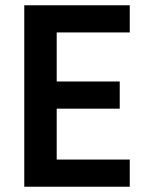

<svg xmlns="http://www.w3.org/2000/svg" viewBox="-20 -708 558 728"><path d="M72 0V-688H472V-585H195V-399H434V-296H195V-103H472V0Z"/></svg>

Font: Saira SemiCondensed SemiBold
Style: Regular
Weight: 600
Width: 4
Designer: Hector Gatti with collaboration of the Omnibus-Type team
Foundry: Omnibus-Type
Version: Version 1.101